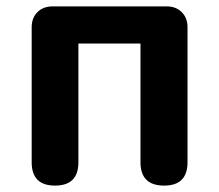

<svg xmlns="http://www.w3.org/2000/svg" viewBox="-20 -580 685 600"><path d="M152 0Q79 0 79 -73V-495Q79 -524 97 -542Q115 -560 144 -560H322H501Q530 -560 548 -542Q566 -524 566 -495V-73Q566 0 493 0Q419 0 419 -73V-444H225V-73Q225 0 152 0Z"/></svg>

Font: GenSenRounded JP B
Style: Regular
Weight: 700
Version: Version 1.501;PS 1;hotconv 16.6.51;makeotf.lib2.5.65220